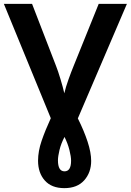

<svg xmlns="http://www.w3.org/2000/svg" viewBox="-20 -734 677 994"><path d="M313 240Q380 240 416 199.5Q452 159 452 99Q452 56 433.5 -0.5Q415 -57 383 -121L637 -714H491L361 -392Q349 -363 334.5 -322.5Q320 -282 313 -251Q306 -282 293 -325Q280 -368 270 -393L146 -714H0L243 -122Q214 -59 195.5 -5Q177 49 177 98Q177 161 212 200.5Q247 240 313 240ZM314 153Q280 153 280 96Q280 76 288 42.5Q296 9 314 -25Q331 9 339.5 43Q348 77 348 98Q348 153 314 153Z"/></svg>

Font: Noto Sans UI
Style: Bold
Weight: 700
Designer: Monotype Design Team
Foundry: Monotype Imaging Inc.
Version: Version 1.901